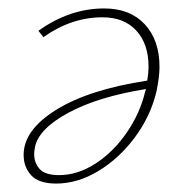

<svg xmlns="http://www.w3.org/2000/svg" viewBox="-20 -431 438 455"><path d="M358 -272Q358 -250 351 -215Q337 -156 300 -106Q263 -56 213.5 -26Q164 4 113 4Q72 4 54 -15.5Q36 -35 36 -64Q36 -123 113.5 -171Q191 -219 329 -240Q332 -258 332 -273Q332 -327 303 -358.5Q274 -390 223 -390Q149 -390 83 -343L71 -358Q145 -411 227 -411Q288 -411 323 -373.5Q358 -336 358 -272ZM324 -214 326 -220Q213 -202 142.5 -164Q72 -126 63 -83Q61 -73 61 -66Q61 -45 74 -30.5Q87 -16 120 -16Q164 -16 206.5 -43.5Q249 -71 280.5 -117Q312 -163 324 -214Z"/></svg>

Font: Ysabeau Extralight
Style: Italic
Weight: 200
Italic angle: -12°
Designer: Christian Thalmann (Catharsis Fonts)
Version: Version 0.003